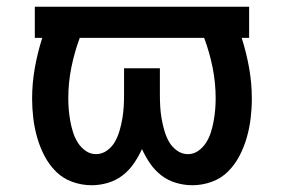

<svg xmlns="http://www.w3.org/2000/svg" viewBox="-20 -540 840 568"><path d="M251 8Q222 8 194 -2Q166 -12 145.5 -32.5Q125 -53 111.5 -79Q98 -105 90 -133Q82 -161 78.5 -190Q75 -219 75 -248Q75 -294 83 -339Q91 -384 105 -428H83V-520H717V-428H695Q709 -384 717 -339Q725 -294 725 -248Q725 -219 721.5 -190Q718 -161 710 -133Q702 -105 688.5 -79Q675 -53 654.5 -32.5Q634 -12 606 -2Q578 8 549 8Q525 8 501 1Q477 -6 457.5 -21Q438 -36 424 -56.5Q410 -77 400 -99Q390 -77 376 -56.5Q362 -36 342.5 -21Q323 -6 299 1Q275 8 251 8ZM264 -84Q282 -84 297 -95Q312 -106 320.5 -121.5Q329 -137 334 -154.5Q339 -172 342 -189.5Q345 -207 346 -224.5Q347 -242 347 -260V-338H453V-260Q453 -242 454 -224.5Q455 -207 458 -189.5Q461 -172 466 -154.5Q471 -137 479.5 -121.5Q488 -106 503 -95Q518 -84 536 -84Q553 -84 567 -94Q581 -104 590 -118.5Q599 -133 604 -149Q609 -165 612 -181.5Q615 -198 616.5 -215Q618 -232 618 -249Q618 -295 609 -340Q600 -385 584 -428H216Q200 -385 191 -340Q182 -295 182 -249Q182 -232 183.5 -215Q185 -198 188 -181.5Q191 -165 196 -149Q201 -133 210 -118.5Q219 -104 233 -94Q247 -84 264 -84Z"/></svg>

Font: Iosevka Aile Semibold
Style: Regular
Weight: 600
Designer: Belleve Invis
Foundry: Belleve Invis
Version: Version 31.1.0; ttfautohint (v1.8.4)